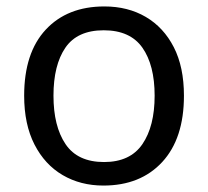

<svg xmlns="http://www.w3.org/2000/svg" viewBox="-20 -566 645 596"><path d="M551 -269Q551 -136 483.5 -63Q416 10 301 10Q230 10 174.5 -22.5Q119 -55 87 -117.5Q55 -180 55 -269Q55 -402 122 -474Q189 -546 304 -546Q377 -546 432.5 -513.5Q488 -481 519.5 -419.5Q551 -358 551 -269ZM146 -269Q146 -174 183.5 -118.5Q221 -63 303 -63Q384 -63 422 -118.5Q460 -174 460 -269Q460 -364 422 -418Q384 -472 302 -472Q220 -472 183 -418Q146 -364 146 -269Z"/></svg>

Font: Noto Sans Coptic
Style: Regular
Weight: 400
Designer: Monotype Design Team, Denis Moyogo Jacquerye
Foundry: Monotype Imaging Inc.
Version: Version 2.002; ttfautohint (v1.8.4.7-5d5b)